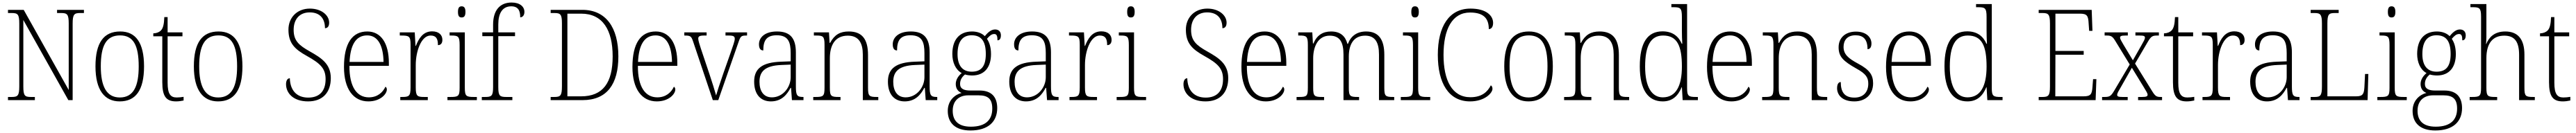

<svg xmlns="http://www.w3.org/2000/svg" viewBox="-20 -792 20316 1052"><path d="M43 0H255V-25H224C175 -25 164 -35 164 -109V-634L519 0H553V-605C553 -679 565 -689 613 -689H642V-714H430V-689H462C510 -689 522 -679 522 -606V-80L167 -714H43V-689H72C120 -689 132 -679 132 -606V-109C132 -35 120 -25 72 -25H43Z M924 10C1050 10 1116 -78 1116 -267C1116 -455 1050 -543 928 -543C798 -543 733 -454 733 -267C733 -79 805 10 924 10ZM925 -21C820 -21 775 -109 775 -267C775 -430 817 -512 927 -512C1032 -512 1074 -433 1074 -267C1074 -113 1035 -21 925 -21Z M1369 10C1388 10 1410 7 1428 3V-26C1408 -23 1394 -21 1373 -21C1324 -21 1302 -50 1302 -137V-505H1419V-536H1302V-657H1276C1274 -600 1266 -569 1250 -552C1237 -538 1216 -529 1189 -528V-505H1260V-142C1260 -29 1291 10 1369 10Z M1700 10C1826 10 1892 -78 1892 -267C1892 -455 1826 -543 1704 -543C1574 -543 1509 -454 1509 -267C1509 -79 1581 10 1700 10ZM1701 -21C1596 -21 1551 -109 1551 -267C1551 -430 1593 -512 1703 -512C1808 -512 1850 -433 1850 -267C1850 -113 1811 -21 1701 -21Z M2410 10C2526 10 2589 -62 2589 -174C2589 -287 2514 -334 2424 -385C2337 -434 2296 -470 2296 -556C2296 -635 2338 -694 2423 -694C2502 -694 2543 -647 2543 -569C2563 -569 2576 -583 2576 -613C2576 -670 2517 -724 2424 -724C2322 -724 2255 -652 2255 -558C2255 -450 2304 -403 2401 -349C2506 -290 2548 -251 2548 -166C2548 -75 2503 -20 2411 -20C2316 -20 2268 -82 2266 -173C2245 -173 2236 -151 2236 -126C2236 -58 2290 10 2410 10Z M2885 10C2981 10 3031 -49 3031 -84C3031 -96 3026 -102 3020 -106C2999 -61 2957 -22 2889 -22C2795 -22 2735 -104 2736 -271H3047V-294C3047 -451 2984 -543 2877 -543C2759 -543 2693 -451 2693 -262C2693 -88 2767 10 2885 10ZM3005 -302H2737C2743 -431 2783 -512 2876 -512C2963 -512 3003 -427 3005 -302Z M3137 0H3354V-25H3328C3272 -25 3259 -30 3259 -100V-278C3259 -388 3303 -511 3376 -511C3420 -511 3434 -486 3434 -435C3459 -435 3469 -453 3469 -477C3469 -516 3441 -544 3388 -544C3315 -544 3282 -485 3260 -429H3257L3251 -536H3133V-511H3143C3207 -511 3218 -506 3218 -438V-101C3218 -30 3205 -25 3149 -25H3137Z M3621 -654C3639 -654 3651 -663 3651 -698C3651 -732 3639 -742 3621 -742C3603 -742 3592 -732 3592 -698C3592 -663 3603 -654 3621 -654ZM3509 0H3741V-25H3720C3657 -25 3646 -30 3646 -99V-536H3526V-511H3538C3594 -511 3605 -505 3605 -435V-98C3605 -30 3594 -25 3531 -25H3509Z M3780 0H4021V-25H3976C3923 -25 3910 -31 3910 -103V-506H4042V-536H3910V-599C3910 -686 3942 -742 4012 -742C4069 -742 4083 -705 4083 -655C4101 -655 4116 -670 4116 -698C4116 -739 4081 -772 4015 -772C3923 -772 3869 -711 3869 -597V-536H3784V-506H3869V-103C3869 -31 3856 -25 3804 -25H3780Z M4323 0H4574C4768 0 4857 -127 4857 -346C4857 -574 4759 -714 4573 -714H4323V-689H4351C4400 -689 4412 -680 4412 -607V-110C4412 -34 4400 -25 4351 -25H4323ZM4563 -30H4455V-684H4564C4734 -684 4812 -554 4812 -346C4812 -137 4735 -30 4563 -30Z M5160 10C5256 10 5306 -49 5306 -84C5306 -96 5301 -102 5295 -106C5274 -61 5232 -22 5164 -22C5070 -22 5010 -104 5011 -271H5322V-294C5322 -451 5259 -543 5152 -543C5034 -543 4968 -451 4968 -262C4968 -88 5042 10 5160 10ZM5280 -302H5012C5018 -431 5058 -512 5151 -512C5238 -512 5278 -427 5280 -302Z M5447 -462 5602 0H5645L5804 -457C5821 -507 5826 -511 5868 -511H5872V-536H5702V-511H5726C5766 -511 5775 -504 5775 -485C5775 -467 5762 -433 5741 -371L5684 -209C5654 -122 5635 -63 5628 -37C5618 -74 5594 -150 5575 -207L5508 -407C5499 -435 5487 -471 5487 -486C5487 -504 5496 -511 5534 -511H5553V-536H5377V-511C5426 -511 5432 -507 5447 -462Z M6060 10C6146 10 6188 -46 6215 -97H6219L6226 0H6317V-25H6313C6266 -25 6257 -38 6257 -109V-377C6257 -489 6213 -543 6108 -543C6009 -543 5966 -493 5966 -442C5966 -409 5978 -393 6000 -393C6000 -470 6024 -513 6106 -513C6197 -513 6216 -460 6216 -371V-307L6140 -304C5995 -299 5928 -252 5928 -147C5928 -40 5984 10 6060 10ZM6068 -22C5999 -22 5970 -76 5970 -145C5970 -225 6012 -273 6143 -278L6216 -281V-181C6216 -101 6154 -22 6068 -22Z M6394 0H6609V-25H6598C6535 -25 6525 -30 6525 -98V-331C6525 -432 6564 -510 6667 -510C6754 -510 6785 -450 6785 -361V0H6907V-25H6898C6836 -25 6826 -30 6826 -99V-357C6826 -484 6778 -543 6674 -543C6606 -543 6562 -518 6527 -453H6523L6518 -536H6399V-511H6415C6471 -511 6483 -506 6483 -438V-99C6483 -30 6473 -25 6410 -25H6394Z M7115 10C7201 10 7243 -46 7270 -97H7274L7281 0H7372V-25H7368C7321 -25 7312 -38 7312 -109V-377C7312 -489 7268 -543 7163 -543C7064 -543 7021 -493 7021 -442C7021 -409 7033 -393 7055 -393C7055 -470 7079 -513 7161 -513C7252 -513 7271 -460 7271 -371V-307L7195 -304C7050 -299 6983 -252 6983 -147C6983 -40 7039 10 7115 10ZM7123 -22C7054 -22 7025 -76 7025 -145C7025 -225 7067 -273 7198 -278L7271 -281V-181C7271 -101 7209 -22 7123 -22Z M7634 240C7774 240 7845 170 7845 63C7845 -23 7802 -76 7706 -76H7633C7585 -76 7552 -88 7552 -128C7552 -163 7570 -186 7591 -203C7602 -198 7632 -195 7647 -195C7746 -195 7796 -262 7796 -364C7796 -421 7782 -459 7764 -485C7785 -509 7800 -523 7822 -523C7841 -523 7847 -507 7847 -473C7866 -473 7874 -489 7874 -513C7874 -538 7860 -559 7828 -559C7792 -559 7765 -527 7747 -506C7727 -527 7691 -543 7647 -543C7546 -543 7491 -477 7491 -365C7491 -301 7515 -241 7565 -214C7544 -197 7518 -166 7518 -128C7518 -88 7539 -67 7564 -57C7512 -44 7455 2 7455 85C7455 181 7515 240 7634 240ZM7644 -225C7574 -225 7532 -270 7532 -364C7532 -468 7575 -513 7643 -513C7716 -513 7755 -471 7755 -365C7755 -265 7717 -225 7644 -225ZM7637 210C7528 210 7494 153 7494 84C7494 1 7548 -38 7616 -38H7698C7772 -38 7806 -10 7806 67C7806 154 7756 210 7637 210Z M8072 10C8158 10 8200 -46 8227 -97H8231L8238 0H8329V-25H8325C8278 -25 8269 -38 8269 -109V-377C8269 -489 8225 -543 8120 -543C8021 -543 7978 -493 7978 -442C7978 -409 7990 -393 8012 -393C8012 -470 8036 -513 8118 -513C8209 -513 8228 -460 8228 -371V-307L8152 -304C8007 -299 7940 -252 7940 -147C7940 -40 7996 10 8072 10ZM8080 -22C8011 -22 7982 -76 7982 -145C7982 -225 8024 -273 8155 -278L8228 -281V-181C8228 -101 8166 -22 8080 -22Z M8415 0H8632V-25H8606C8550 -25 8537 -30 8537 -100V-278C8537 -388 8581 -511 8654 -511C8698 -511 8712 -486 8712 -435C8737 -435 8747 -453 8747 -477C8747 -516 8719 -544 8666 -544C8593 -544 8560 -485 8538 -429H8535L8529 -536H8411V-511H8421C8485 -511 8496 -506 8496 -438V-101C8496 -30 8483 -25 8427 -25H8415Z M8899 -654C8917 -654 8929 -663 8929 -698C8929 -732 8917 -742 8899 -742C8881 -742 8870 -732 8870 -698C8870 -663 8881 -654 8899 -654ZM8787 0H9019V-25H8998C8935 -25 8924 -30 8924 -99V-536H8804V-511H8816C8872 -511 8883 -505 8883 -435V-98C8883 -30 8872 -25 8809 -25H8787Z M9488 10C9604 10 9667 -62 9667 -174C9667 -287 9592 -334 9502 -385C9415 -434 9374 -470 9374 -556C9374 -635 9416 -694 9501 -694C9580 -694 9621 -647 9621 -569C9641 -569 9654 -583 9654 -613C9654 -670 9595 -724 9502 -724C9400 -724 9333 -652 9333 -558C9333 -450 9382 -403 9479 -349C9584 -290 9626 -251 9626 -166C9626 -75 9581 -20 9489 -20C9394 -20 9346 -82 9344 -173C9323 -173 9314 -151 9314 -126C9314 -58 9368 10 9488 10Z M9963 10C10059 10 10109 -49 10109 -84C10109 -96 10104 -102 10098 -106C10077 -61 10035 -22 9967 -22C9873 -22 9813 -104 9814 -271H10125V-294C10125 -451 10062 -543 9955 -543C9837 -543 9771 -451 9771 -262C9771 -88 9845 10 9963 10ZM10083 -302H9815C9821 -431 9861 -512 9954 -512C10041 -512 10081 -427 10083 -302Z M10206 0H10423V-25H10411C10347 -25 10337 -30 10337 -98V-331C10337 -425 10377 -510 10467 -510C10547 -510 10576 -459 10576 -361V0H10699V-25H10690C10628 -25 10618 -30 10618 -99V-345C10618 -436 10653 -510 10747 -510C10826 -510 10856 -456 10856 -361V0H10976V-25H10970C10908 -25 10898 -30 10898 -97V-359C10898 -482 10851 -543 10755 -543C10682 -543 10634 -507 10611 -445H10607C10591 -505 10553 -543 10478 -543C10414 -543 10366 -514 10339 -448H10335L10330 -536H10219V-511H10229C10285 -511 10295 -504 10295 -436V-99C10295 -30 10286 -25 10223 -25H10206Z M11140 -654C11158 -654 11170 -663 11170 -698C11170 -732 11158 -742 11140 -742C11122 -742 11111 -732 11111 -698C11111 -663 11122 -654 11140 -654ZM11028 0H11260V-25H11239C11176 -25 11165 -30 11165 -99V-536H11045V-511H11057C11113 -511 11124 -505 11124 -435V-98C11124 -30 11113 -25 11050 -25H11028Z M11574 10C11692 10 11751 -58 11751 -89C11751 -102 11747 -112 11738 -117C11712 -65 11667 -23 11577 -23C11432 -23 11365 -157 11365 -358C11365 -560 11433 -693 11574 -693C11687 -693 11722 -641 11722 -562C11743 -562 11756 -580 11756 -611C11756 -669 11701 -724 11578 -724C11409 -724 11320 -584 11320 -358C11320 -134 11406 10 11574 10Z M12035 10C12161 10 12227 -78 12227 -267C12227 -455 12161 -543 12039 -543C11909 -543 11844 -454 11844 -267C11844 -79 11916 10 12035 10ZM12036 -21C11931 -21 11886 -109 11886 -267C11886 -430 11928 -512 12038 -512C12143 -512 12185 -433 12185 -267C12185 -113 12146 -21 12036 -21Z M12316 0H12531V-25H12520C12457 -25 12447 -30 12447 -98V-331C12447 -432 12486 -510 12589 -510C12676 -510 12707 -450 12707 -361V0H12829V-25H12820C12758 -25 12748 -30 12748 -99V-357C12748 -484 12700 -543 12596 -543C12528 -543 12484 -518 12449 -453H12445L12440 -536H12321V-511H12337C12393 -511 12405 -506 12405 -438V-99C12405 -30 12395 -25 12332 -25H12316Z M13094 10C13172 10 13216 -36 13243 -102H13245L13251 0H13371V-25H13358C13298 -25 13286 -31 13286 -95V-760H13162V-735H13177C13232 -735 13245 -730 13245 -658V-548C13245 -517 13246 -480 13248 -446H13244C13218 -506 13170 -544 13092 -544C12975 -544 12913 -456 12913 -267C12913 -77 12981 10 13094 10ZM13096 -22C13009 -21 12955 -102 12955 -265C12955 -430 12999 -511 13097 -511C13210 -511 13245 -426 13245 -265C13245 -112 13198 -23 13096 -22Z M13635 10C13731 10 13781 -49 13781 -84C13781 -96 13776 -102 13770 -106C13749 -61 13707 -22 13639 -22C13545 -22 13485 -104 13486 -271H13797V-294C13797 -451 13734 -543 13627 -543C13509 -543 13443 -451 13443 -262C13443 -88 13517 10 13635 10ZM13755 -302H13487C13493 -431 13533 -512 13626 -512C13713 -512 13753 -427 13755 -302Z M13878 0H14093V-25H14082C14019 -25 14009 -30 14009 -98V-331C14009 -432 14048 -510 14151 -510C14238 -510 14269 -450 14269 -361V0H14391V-25H14382C14320 -25 14310 -30 14310 -99V-357C14310 -484 14262 -543 14158 -543C14090 -543 14046 -518 14011 -453H14007L14002 -536H13883V-511H13899C13955 -511 13967 -506 13967 -438V-99C13967 -30 13957 -25 13894 -25H13878Z M14605 10C14694 10 14753 -45 14753 -133C14753 -197 14728 -239 14634 -289C14558 -330 14520 -362 14520 -421C14520 -473 14549 -513 14614 -513C14676 -513 14709 -481 14709 -403C14729 -403 14740 -419 14740 -448C14740 -496 14700 -542 14618 -542C14534 -542 14481 -493 14481 -418C14481 -344 14517 -309 14619 -251C14698 -208 14715 -178 14715 -130C14715 -65 14677 -20 14606 -20C14525 -20 14498 -67 14498 -143C14482 -143 14469 -129 14469 -94C14469 -45 14505 10 14605 10Z M15047 10C15143 10 15193 -49 15193 -84C15193 -96 15188 -102 15182 -106C15161 -61 15119 -22 15051 -22C14957 -22 14897 -104 14898 -271H15209V-294C15209 -451 15146 -543 15039 -543C14921 -543 14855 -451 14855 -262C14855 -88 14929 10 15047 10ZM15167 -302H14899C14905 -431 14945 -512 15038 -512C15125 -512 15165 -427 15167 -302Z M15497 10C15575 10 15619 -36 15646 -102H15648L15654 0H15774V-25H15761C15701 -25 15689 -31 15689 -95V-760H15565V-735H15580C15635 -735 15648 -730 15648 -658V-548C15648 -517 15649 -480 15651 -446H15647C15621 -506 15573 -544 15495 -544C15378 -544 15316 -456 15316 -267C15316 -77 15384 10 15497 10ZM15499 -22C15412 -21 15358 -102 15358 -265C15358 -430 15402 -511 15500 -511C15613 -511 15648 -426 15648 -265C15648 -112 15601 -23 15499 -22Z M16059 0H16508L16514 -166H16488L16483 -102C16479 -48 16470 -30 16413 -30H16190L16191 -359H16414V-389H16191V-684H16384C16441 -684 16450 -667 16453 -606L16457 -548H16483L16477 -714H16059V-689H16088C16136 -689 16148 -679 16148 -605V-108C16148 -35 16136 -25 16088 -25H16059Z M16559 0H16761V-25H16721C16685 -25 16678 -30 16678 -42C16678 -55 16690 -73 16706 -101L16794 -256L16887 -104C16907 -71 16918 -54 16918 -43C16918 -31 16911 -25 16873 -25H16843V0H17032V-25H17022C16988 -25 16978 -31 16952 -74L16819 -289L16919 -460C16946 -506 16956 -511 16997 -511H17007V-536H16822V-511H16854C16890 -511 16897 -506 16897 -494C16897 -482 16886 -463 16870 -435L16802 -315L16728 -438C16712 -466 16701 -483 16701 -494C16701 -505 16706 -511 16745 -511H16762V-536H16579V-511H16595C16632 -511 16642 -504 16667 -462L16777 -282L16656 -77C16629 -31 16619 -25 16576 -25H16559Z M17227 10C17246 10 17268 7 17286 3V-26C17266 -23 17252 -21 17231 -21C17182 -21 17160 -50 17160 -137V-505H17277V-536H17160V-657H17134C17132 -600 17124 -569 17108 -552C17095 -538 17074 -529 17047 -528V-505H17118V-142C17118 -29 17149 10 17227 10Z M17351 0H17568V-25H17542C17486 -25 17473 -30 17473 -100V-278C17473 -388 17517 -511 17590 -511C17634 -511 17648 -486 17648 -435C17673 -435 17683 -453 17683 -477C17683 -516 17655 -544 17602 -544C17529 -544 17496 -485 17474 -429H17471L17465 -536H17347V-511H17357C17421 -511 17432 -506 17432 -438V-101C17432 -30 17419 -25 17363 -25H17351Z M17859 10C17945 10 17987 -46 18014 -97H18018L18025 0H18116V-25H18112C18065 -25 18056 -38 18056 -109V-377C18056 -489 18012 -543 17907 -543C17808 -543 17765 -493 17765 -442C17765 -409 17777 -393 17799 -393C17799 -470 17823 -513 17905 -513C17996 -513 18015 -460 18015 -371V-307L17939 -304C17794 -299 17727 -252 17727 -147C17727 -40 17783 10 17859 10ZM17867 -22C17798 -22 17769 -76 17769 -145C17769 -225 17811 -273 17942 -278L18015 -281V-181C18015 -101 17953 -22 17867 -22Z M18204 0H18653L18659 -207H18633L18628 -104C18625 -50 18616 -30 18563 -30H18336V-606C18336 -679 18347 -689 18395 -689H18425V-714H18204V-689H18233C18281 -689 18293 -679 18293 -605V-109C18293 -35 18281 -25 18234 -25H18204Z M18842 -654C18860 -654 18872 -663 18872 -698C18872 -732 18860 -742 18842 -742C18824 -742 18813 -732 18813 -698C18813 -663 18824 -654 18842 -654ZM18730 0H18962V-25H18941C18878 -25 18867 -30 18867 -99V-536H18747V-511H18759C18815 -511 18826 -505 18826 -435V-98C18826 -30 18815 -25 18752 -25H18730Z M19187 240C19327 240 19398 170 19398 63C19398 -23 19355 -76 19259 -76H19186C19138 -76 19105 -88 19105 -128C19105 -163 19123 -186 19144 -203C19155 -198 19185 -195 19200 -195C19299 -195 19349 -262 19349 -364C19349 -421 19335 -459 19317 -485C19338 -509 19353 -523 19375 -523C19394 -523 19400 -507 19400 -473C19419 -473 19427 -489 19427 -513C19427 -538 19413 -559 19381 -559C19345 -559 19318 -527 19300 -506C19280 -527 19244 -543 19200 -543C19099 -543 19044 -477 19044 -365C19044 -301 19068 -241 19118 -214C19097 -197 19071 -166 19071 -128C19071 -88 19092 -67 19117 -57C19065 -44 19008 2 19008 85C19008 181 19068 240 19187 240ZM19197 -225C19127 -225 19085 -270 19085 -364C19085 -468 19128 -513 19196 -513C19269 -513 19308 -471 19308 -365C19308 -265 19270 -225 19197 -225ZM19190 210C19081 210 19047 153 19047 84C19047 1 19101 -38 19169 -38H19251C19325 -38 19359 -10 19359 67C19359 154 19309 210 19190 210Z M19458 0H19675V-25H19663C19601 -25 19590 -30 19590 -98V-331C19590 -452 19642 -510 19731 -510C19815 -510 19848 -459 19848 -358V0H19972V-25H19961C19899 -25 19890 -31 19890 -98V-360C19890 -486 19835 -543 19739 -543C19652 -543 19609 -495 19589 -444H19587C19588 -456 19590 -478 19590 -497V-760H19464V-735H19483C19535 -735 19548 -729 19548 -660V-99C19548 -30 19537 -25 19475 -25H19458Z M20193 10C20212 10 20234 7 20252 3V-26C20232 -23 20218 -21 20197 -21C20148 -21 20126 -50 20126 -137V-505H20243V-536H20126V-657H20100C20098 -600 20090 -569 20074 -552C20061 -538 20040 -529 20013 -528V-505H20084V-142C20084 -29 20115 10 20193 10Z"/></svg>

Font: Noto Serif Devanagari SemiCondensed ExtraLight
Style: Regular
Weight: 200
Width: 4
Designer: Universal Thirst, Indian Type Foundry and the Monotype Design Team
Foundry: Monotype Imaging Inc.
Version: Version 2.004